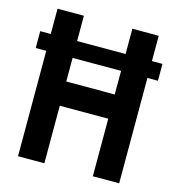

<svg xmlns="http://www.w3.org/2000/svg" viewBox="-105 -790 810 880"><g transform="rotate(15 300.0 -350.0)"><path d="M60 0H185V-273H415V0H540V-700H415V-388H185V-700H60ZM10 -500H590V-580H10Z"/></g></svg>

Font: CommitMonoV142 ExtLt
Style: Regular
Weight: 200
Monospace: yes
Designer: Eigil Nikolajsen
Foundry: Eigil Nikolajsen
Version: Version 1.142